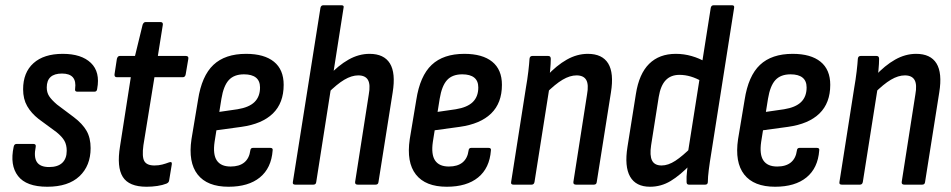

<svg xmlns="http://www.w3.org/2000/svg" viewBox="-20 -703 3621 731"><path d="M160 8Q80 8 48.5 -33Q17 -74 32 -144Q34 -155 43 -155H107Q118 -155 116 -144Q108 -105 120.5 -86Q133 -67 167 -67Q200 -67 217 -83Q234 -99 234 -129Q234 -151 225.5 -166.5Q217 -182 195 -200L127 -250Q99 -272 83.5 -299Q68 -326 68 -363Q68 -427 107.5 -462.5Q147 -498 219 -498Q290 -498 326 -463.5Q362 -429 350 -365Q349 -354 340 -354H274Q264 -354 266 -365Q274 -423 216 -423Q158 -423 158 -370Q158 -351 167 -337Q176 -323 197 -305L261 -257Q294 -232 309.5 -205Q325 -178 325 -139Q325 -72 282.5 -32Q240 8 160 8Z M538 8Q471 8 447.5 -29.5Q424 -67 437 -146L478 -409H425Q415 -409 416 -420L425 -479Q428 -490 436 -490H494L523 -609Q527 -619 534 -619H591Q601 -619 600 -609L581 -490H687Q699 -490 697 -479L687 -420Q685 -409 676 -409H568L526 -150Q520 -106 529.5 -89.5Q539 -73 568 -73Q584 -73 597.5 -76.5Q611 -80 624 -85Q636 -89 634 -77L624 -16Q623 -8 614 -4Q599 2 579 5Q559 8 538 8Z M850 8Q769 8 732.5 -38.5Q696 -85 709 -173L734 -323Q748 -414 792.5 -456Q837 -498 917 -498Q986 -498 1023 -468Q1060 -438 1060 -380Q1060 -311 1019 -271Q978 -231 899 -220L804 -207L797 -163Q790 -115 805.5 -92Q821 -69 858 -69Q891 -69 910 -84.5Q929 -100 933 -130Q934 -140 943 -140H1009Q1020 -140 1018 -130Q1013 -63 969.5 -27.5Q926 8 850 8ZM815 -277 884 -287Q928 -294 949 -314.5Q970 -335 970 -370Q970 -395 954.5 -407.5Q939 -420 909 -420Q871 -420 851 -398Q831 -376 823 -327Z M1104 0Q1093 0 1095 -10L1200 -673Q1202 -683 1211 -683H1280Q1291 -683 1288 -673L1184 -10Q1183 0 1173 0ZM1342 0Q1331 0 1332 -10L1384 -343Q1391 -381 1381 -398.5Q1371 -416 1344 -416Q1319 -416 1291 -399.5Q1263 -383 1227 -347L1230 -413Q1268 -454 1307 -476Q1346 -498 1387 -498Q1442 -498 1464.5 -461.5Q1487 -425 1475 -351L1421 -10Q1420 0 1410 0Z M1681 8Q1600 8 1563.5 -38.5Q1527 -85 1540 -173L1565 -323Q1579 -414 1623.5 -456Q1668 -498 1748 -498Q1817 -498 1854 -468Q1891 -438 1891 -380Q1891 -311 1850 -271Q1809 -231 1730 -220L1635 -207L1628 -163Q1621 -115 1636.5 -92Q1652 -69 1689 -69Q1722 -69 1741 -84.5Q1760 -100 1764 -130Q1765 -140 1774 -140H1840Q1851 -140 1849 -130Q1844 -63 1800.5 -27.5Q1757 8 1681 8ZM1646 -277 1715 -287Q1759 -294 1780 -314.5Q1801 -335 1801 -370Q1801 -395 1785.5 -407.5Q1770 -420 1740 -420Q1702 -420 1682 -398Q1662 -376 1654 -327Z M2173 0Q2162 0 2163 -10L2215 -343Q2222 -381 2212 -398.5Q2202 -416 2175 -416Q2150 -416 2122 -399.5Q2094 -383 2058 -347L2061 -413Q2099 -454 2138 -476Q2177 -498 2218 -498Q2273 -498 2295.5 -461.5Q2318 -425 2306 -351L2252 -10Q2251 0 2241 0ZM1935 0Q1924 0 1926 -10L1982 -367Q1988 -401 1991.5 -431Q1995 -461 1996 -479Q1997 -490 2007 -490H2067Q2077 -490 2077 -479Q2077 -462 2074.5 -435Q2072 -408 2069 -390L2072 -371L2015 -10Q2013 0 2004 0Z M2455 8Q2401 8 2379 -30.5Q2357 -69 2369 -144L2401 -345Q2413 -422 2451.5 -460Q2490 -498 2553 -498Q2584 -498 2613.5 -489.5Q2643 -481 2666 -467L2654 -392Q2610 -418 2567 -418Q2534 -418 2514.5 -397.5Q2495 -377 2488 -334L2459 -150Q2453 -111 2462.5 -92Q2472 -73 2499 -73Q2524 -73 2551.5 -91Q2579 -109 2614 -144L2611 -79Q2570 -36 2533.5 -14Q2497 8 2455 8ZM2603 0Q2594 0 2594 -10Q2593 -29 2596 -54Q2599 -79 2601 -96L2599 -121L2686 -673Q2688 -683 2697 -683H2767Q2777 -683 2775 -673L2688 -120Q2682 -84 2678.5 -56Q2675 -28 2675 -11Q2675 0 2665 0Z M2931 8Q2850 8 2813.5 -38.5Q2777 -85 2790 -173L2815 -323Q2829 -414 2873.5 -456Q2918 -498 2998 -498Q3067 -498 3104 -468Q3141 -438 3141 -380Q3141 -311 3100 -271Q3059 -231 2980 -220L2885 -207L2878 -163Q2871 -115 2886.5 -92Q2902 -69 2939 -69Q2972 -69 2991 -84.5Q3010 -100 3014 -130Q3015 -140 3024 -140H3090Q3101 -140 3099 -130Q3094 -63 3050.5 -27.5Q3007 8 2931 8ZM2896 -277 2965 -287Q3009 -294 3030 -314.5Q3051 -335 3051 -370Q3051 -395 3035.5 -407.5Q3020 -420 2990 -420Q2952 -420 2932 -398Q2912 -376 2904 -327Z M3423 0Q3412 0 3413 -10L3465 -343Q3472 -381 3462 -398.5Q3452 -416 3425 -416Q3400 -416 3372 -399.5Q3344 -383 3308 -347L3311 -413Q3349 -454 3388 -476Q3427 -498 3468 -498Q3523 -498 3545.5 -461.5Q3568 -425 3556 -351L3502 -10Q3501 0 3491 0ZM3185 0Q3174 0 3176 -10L3232 -367Q3238 -401 3241.5 -431Q3245 -461 3246 -479Q3247 -490 3257 -490H3317Q3327 -490 3327 -479Q3327 -462 3324.5 -435Q3322 -408 3319 -390L3322 -371L3265 -10Q3263 0 3254 0Z"/></svg>

Font: Sofia Sans Condensed SemiBold
Style: Italic
Weight: 600
Italic angle: -9°
Version: Version 4.100